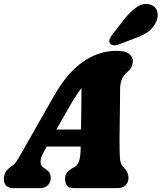

<svg xmlns="http://www.w3.org/2000/svg" viewBox="-46 -973 836 993"><path d="M185 -196Q163.5 -158.5 163.5 -137.8Q163.5 -117 177.5 -107L191.5 -97.5Q205.5 -88 211 -77Q216.5 -66 216.5 -55Q216.5 -29 201 -14.5Q185.5 0 160.5 0H23Q-1.5 0 -13.8 -12.5Q-26 -25 -26 -46.5Q-26 -66 -17.5 -82.2Q-9 -98.5 20 -117.5Q33.5 -127 49.8 -155Q66 -183 83.5 -214L233 -476.5Q301 -596 382.5 -653Q464 -710 555.5 -710Q603 -710 622 -694.2Q641 -678.5 641 -655.5Q641 -642 635.2 -628.8Q629.5 -615.5 615 -603Q596.5 -587 585.8 -566.8Q575 -546.5 575 -506Q575 -471 574.5 -426.8Q574 -382.5 573.2 -338.2Q572.5 -294 572.2 -257.5Q572 -221 572.5 -202Q573.5 -176 574 -159Q574.5 -142 579.8 -128.8Q585 -115.5 599 -100.5Q618.5 -81 618.5 -53Q618.5 -30 603.2 -15Q588 0 561.5 0H337Q310 0 300.2 -14Q290.5 -28 290.5 -47Q290.5 -68 301.2 -81.5Q312 -95 333.5 -106L339 -109Q356.5 -118 363.5 -141.8Q370.5 -165.5 371 -201Q371 -207.5 371 -215H196ZM315 -425 245.5 -303H373Q373.5 -352.5 374.5 -408.2Q375.5 -464 375.5 -517.5Q363 -502 348 -479.2Q333 -456.5 315 -425ZM596.5 -873.5Q629.5 -914.5 662 -937Q694.5 -959.5 730 -949.5Q760.5 -940 767.5 -912Q774.5 -884 759 -854.5Q744 -826 719.5 -808.2Q695 -790.5 650.5 -774.5L568 -743Q553.5 -737.5 540 -739.2Q526.5 -741 521.5 -750.5Q516.5 -762 522.5 -774.2Q528.5 -786.5 539.5 -800Z"/></svg>

Font: Fraunces 144pt S100 Black
Style: Italic
Weight: 900
Italic angle: -16°
Version: Version 1.000; ttfautohint (v1.8.3)